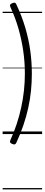

<svg xmlns="http://www.w3.org/2000/svg" viewBox="-20 -1019 340 1459"><path d="M60 43Q87 -16 107 -77Q127 -138 141 -202Q155 -266 162 -330.5Q169 -395 169 -460Q169 -547 156.5 -633Q144 -719 120 -802.5Q96 -886 60 -963Q54 -977 57 -983Q60 -989 73 -995Q87 -1000 93 -998.5Q99 -997 104 -986Q146 -897 172 -809Q198 -721 210 -634Q222 -547 222 -460Q222 -395 215.5 -329.5Q209 -264 194.5 -198.5Q180 -133 157.5 -67Q135 -1 104 66Q99 76 93 78Q87 80 73 75Q60 69 57 63Q54 57 60 43ZM0 410H300V420H0ZM0 -20H300V0H0ZM0 -505H300V-500H0ZM0 -930H300V-920H0Z"/></svg>

Font: Playwrite DE Grund Guides
Style: Regular
Weight: 400
Designer: Veronika Burian, José Scaglione
Foundry: TypeTogether
Version: Version 1.003